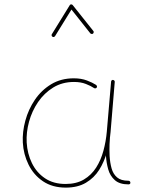

<svg xmlns="http://www.w3.org/2000/svg" viewBox="-20 -854 679 875"><path d="M473.1 -234.4Q469.7 -234.9 467.3 -232.7Q464.8 -230.5 464.4 -227.1Q463.4 -214.4 462.6 -200.7Q461.9 -187 462.2 -172.6Q462.4 -158.2 462.9 -143.1Q464.8 -112.3 473.1 -82.5Q481.4 -52.7 503.2 -33.2Q524.9 -13.7 565.9 -13.7Q569.8 -13.7 572.3 -16.1Q574.7 -18.6 574.2 -22Q573.7 -25.9 571.3 -28.1Q568.8 -30.3 564.9 -30.3Q531.2 -30.3 513.4 -45.7Q495.6 -61 488.5 -86.7Q481.4 -112.3 479.5 -143.1Q479 -157.7 478.8 -170.9Q478.5 -184.1 479.2 -197.5Q480 -210.9 481 -225.1Q481.4 -229 479 -231.4Q476.6 -233.9 473.1 -234.4ZM278.8 -15.6Q223.6 -15.6 185.1 -41.5Q146.5 -67.4 125.5 -110.6Q104.5 -153.8 101.6 -204.6Q99.1 -251 112.3 -299.3Q125.5 -347.7 153.3 -388.7Q181.2 -429.7 222.4 -455.1Q263.7 -480.5 317.4 -480.5Q348.1 -480.5 371.3 -471.4Q394.5 -462.4 408.7 -452.6Q411.6 -450.7 415.3 -451.4Q418.9 -452.1 420.9 -455.1Q422.9 -458 421.6 -461.7Q420.4 -465.3 417.5 -467.3Q401.9 -477.5 376 -487.3Q350.1 -497.1 316.4 -497.1Q257.8 -497.1 213.1 -470Q168.5 -442.9 138.9 -399.2Q109.4 -355.5 95.5 -304.2Q81.5 -252.9 84 -204.6Q86.9 -150.9 110.1 -103.8Q133.3 -56.6 176 -27.8Q218.8 1 279.8 1Q334 1 371.6 -21.2Q409.2 -43.5 432.4 -80.6Q455.6 -117.7 467.8 -162.6Q480 -207.5 483.9 -252.4L502.9 -480.5Q503.4 -483.9 501 -486.6Q498.5 -489.3 495.1 -489.7Q491.7 -490.2 489.3 -488Q486.8 -485.8 486.3 -482.4L466.8 -254.4Q462.9 -210 451.4 -167.2Q439.9 -124.5 418.2 -90.3Q396.5 -56.2 362.3 -35.9Q328.1 -15.6 278.8 -15.6ZM219.2 -686.5Q222.2 -684.6 225.6 -685.5Q229 -686.5 231 -689.5L305.7 -810.5L391.6 -702.1Q394 -699.7 397.7 -699.2Q401.4 -698.7 403.8 -700.7Q406.2 -703.1 407 -706.8Q407.7 -710.4 405.3 -712.9L311.5 -830.6Q310.1 -832.5 307.4 -833.5Q304.7 -834.5 302 -833.7Q299.3 -833 297.4 -829.6L216.3 -698.2Q214.4 -695.3 215.3 -691.9Q216.3 -688.5 219.2 -686.5Z"/></svg>

Font: Mikhak VF
Style: Regular
Weight: 100
Designer: Amin Abedi
Version: Version 3.001